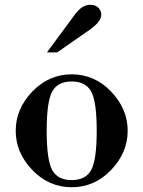

<svg xmlns="http://www.w3.org/2000/svg" viewBox="-20 -774 602 806"><path d="M115.5 -60.5Q46 -133 46 -225Q46 -317 115.5 -389.5Q185 -462 281 -462Q377 -462 446.5 -389.5Q516 -317 516 -225Q516 -133 446.5 -60.5Q377 12 281 12Q185 12 115.5 -60.5ZM199 -389.5Q176 -347 176 -225Q176 -103 199 -60.5Q222 -18 281 -18Q340 -18 363 -60.5Q386 -103 386 -225Q386 -347 363 -389.5Q340 -432 281 -432Q222 -432 199 -389.5ZM220 -554H177L295 -714Q325 -754 359 -754Q380 -754 392.5 -742Q405 -730 405 -712Q405 -683 355 -648Z"/></svg>

Font: Libre Bodoni
Style: Regular
Weight: 400
Designer: Pablo Impallari, Rodrigo Fuenzalida
Foundry: Pablo Impallari, Rodrigo Fuenzalida
Version: Version 1.001